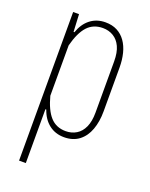

<svg xmlns="http://www.w3.org/2000/svg" viewBox="-132 -591 645 828"><g transform="rotate(20 190.5 -177.0)"><path d="M60 167V-515H87L91 -435H95Q109 -476 138 -498.5Q167 -521 207 -521Q238 -521 261 -509Q284 -497 299.5 -475Q315 -453 322.5 -423Q330 -393 330 -358V-157Q330 -110 316.5 -73Q303 -36 275.5 -15Q248 6 207 6Q167 6 138 -16.5Q109 -39 95 -80H91V167ZM205 -21Q232 -21 253.5 -34Q275 -47 287 -73.5Q299 -100 299 -140V-375Q299 -416 287 -442Q275 -468 253.5 -481Q232 -494 205 -494Q161 -494 134 -464.5Q107 -435 91 -373V-142Q107 -81 134 -51Q161 -21 205 -21Z"/></g></svg>

Font: Hubot Sans Condensed ExtraLight
Style: Regular
Weight: 200
Width: 3
Designer: Deni Anggara
Foundry: GitHub, Inc., Subsidiary of Microsoft Corporation
Version: Version 2.000